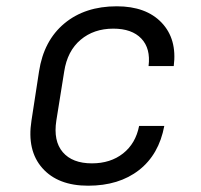

<svg xmlns="http://www.w3.org/2000/svg" viewBox="-20 -580 640 610"><path d="M260 10Q164 10 114.5 -46Q65 -102 80 -197L104 -353Q119 -451 184.5 -505.5Q250 -560 351 -560Q444 -560 493.5 -508Q543 -456 532 -370H452Q459 -426 429 -457.5Q399 -489 340 -489Q278 -489 236 -453.5Q194 -418 184 -353L159 -197Q149 -132 179.5 -96.5Q210 -61 272 -61Q331 -61 371 -92.5Q411 -124 422 -180H502Q485 -89 421.5 -39.5Q358 10 260 10Z"/></svg>

Font: JetBrains Mono NL Light
Style: Italic
Weight: 300
Italic angle: -9°
Designer: Philipp Nurullin, Konstantin Bulenkov
Foundry: JetBrains
Version: Version 2.304; ttfautohint (v1.8.4.7-5d5b)